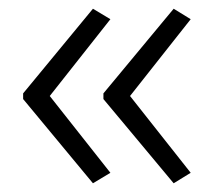

<svg xmlns="http://www.w3.org/2000/svg" viewBox="-20 -492 489 440"><path d="M33 -278V-265L193 -72L233 -96L94 -272L233 -448L193 -472ZM217 -278V-265L378 -72L417 -96L278 -272L417 -448L378 -472Z"/></svg>

Font: Noto Sans Devanagari UI Light
Style: Regular
Weight: 300
Designer: Jelle Bosma - Monotype Design Team
Foundry: Monotype Imaging Inc.
Version: Version 2.004